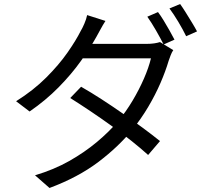

<svg xmlns="http://www.w3.org/2000/svg" viewBox="-20 -866 1040 954"><path d="M765 -806Q778 -789 793 -764.5Q808 -740 822 -715Q836 -690 847 -669L793 -645Q778 -675 755 -715Q732 -755 712 -783ZM875 -846Q888 -828 903.5 -803Q919 -778 934 -753.5Q949 -729 959 -710L905 -686Q889 -719 866 -757.5Q843 -796 822 -824ZM383 -435Q432 -407 484.5 -373Q537 -339 590 -302Q643 -265 690.5 -230Q738 -195 775 -165L716 -96Q682 -127 635 -164.5Q588 -202 534.5 -240.5Q481 -279 428 -314.5Q375 -350 329 -379ZM841 -617Q834 -607 828 -591.5Q822 -576 818 -564Q803 -513 777.5 -454Q752 -395 716.5 -335Q681 -275 637 -221Q569 -137 468.5 -61Q368 15 226 68L154 5Q248 -23 324 -66Q400 -109 461 -160Q522 -211 567 -264Q606 -311 638.5 -365.5Q671 -420 695 -475Q719 -530 730 -576H359L392 -648H709Q729 -648 746 -650.5Q763 -653 775 -657ZM504 -762Q491 -742 479 -719.5Q467 -697 459 -683Q429 -629 382 -563Q335 -497 271 -432Q207 -367 127 -312L60 -363Q146 -417 209.5 -480.5Q273 -544 315.5 -605Q358 -666 381 -712Q389 -725 399 -748Q409 -771 413 -791Z"/></svg>

Font: Noto Sans KR
Style: Regular
Weight: 400
Designer: Ryoko NISHIZUKA  (kana, bopomofo & ideographs); Paul D. Hunt (Latin, Greek & Cyrillic); Sandoll Communications , Soo-you
Foundry: Adobe
Version: Version 2.004-H2;hotconv 1.0.118;makeotfexe 2.5.65603